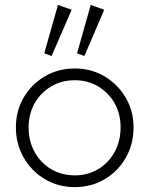

<svg xmlns="http://www.w3.org/2000/svg" viewBox="-20 -755 611 785"><path d="M286 10Q218 10 163.5 -22.5Q109 -55 77 -110.5Q45 -166 45 -234Q45 -302 77 -356.5Q109 -411 163.5 -443Q218 -475 286 -475Q353 -475 407 -443Q461 -411 493.5 -356.5Q526 -302 526 -234Q526 -165 494 -109.5Q462 -54 407.5 -22Q353 10 286 10ZM286 -38Q339 -38 381.5 -63.5Q424 -89 448.5 -133.5Q473 -178 473 -235Q473 -290 448.5 -333Q424 -376 381.5 -401.5Q339 -427 286 -427Q232 -427 189 -401.5Q146 -376 121.5 -332.5Q97 -289 97 -234Q97 -178 121.5 -133.5Q146 -89 189 -63.5Q232 -38 286 -38ZM191 -526 161 -537 217 -735 273 -715ZM325 -526 295 -537 351 -735 406 -715Z"/></svg>

Font: Outfit ExtraLight
Style: Regular
Weight: 200
Designer: Rodrigo Fuenzalida
Foundry: fragTYPE
Version: Version 1.100; ttfautohint (v1.8.4.7-5d5b);gftools[0.9.27]